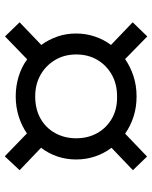

<svg xmlns="http://www.w3.org/2000/svg" viewBox="62 -640 625 788"><g transform="rotate(90 374.0 -245.5)"><path d="M129 46 71 -14 164 -103Q142 -133 129.5 -169Q117 -205 117 -246Q117 -286 129.5 -323Q142 -360 164 -389L71 -478L129 -538L222 -447Q254 -469 292.5 -481.5Q331 -494 375 -494Q420 -494 458.5 -481.5Q497 -469 528 -447L622 -537L678 -479L586 -391Q609 -361 621.5 -324Q634 -287 634 -246Q634 -205 621.5 -168.5Q609 -132 586 -102L678 -14L621 47L527 -44Q497 -23 458 -10.5Q419 2 375 2Q333 2 293.5 -10Q254 -22 223 -45ZM375 -78Q427 -78 465.5 -99.5Q504 -121 525.5 -159.5Q547 -198 547 -246Q547 -295 525.5 -333Q504 -371 465.5 -393Q427 -415 375 -414Q324 -414 285.5 -392Q247 -370 225 -332.5Q203 -295 203 -246Q203 -198 225.5 -160Q248 -122 286.5 -100Q325 -78 375 -78Z"/></g></svg>

Font: Nunito Sans 7pt Expanded SemiBold
Style: Regular
Weight: 600
Width: 7
Designer: Vernon Adams
Foundry: Vernon Adams
Version: Version 3.101;gftools[0.9.27]